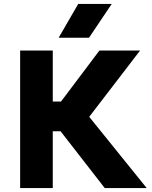

<svg xmlns="http://www.w3.org/2000/svg" viewBox="-20 -957 773 977"><path d="M513 0 231.5 -362 486 -700H693L434 -362.5L726.5 0ZM82.5 0V-700H248.5V-440.5H380.5V-289H248.5V0ZM278.5 -765 378 -937H548.5L433 -765Z"/></svg>

Font: Geologica Cursive
Style: Bold
Weight: 700
Designer: Sindre Bremnes, Frode Helland
Foundry: Monokrom Skriftforlag AS
Version: Version 1.010;gftools[0.9.28]